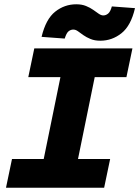

<svg xmlns="http://www.w3.org/2000/svg" viewBox="-20 -876 650 896"><path d="M8 0 36 -134H184L262 -516H112L140 -650H598L570 -516H422L344 -134H494L466 0ZM448 -686Q422 -686 402.5 -694Q383 -702 369 -712Q355 -722 344 -730Q333 -738 322 -738Q310 -738 300 -730Q290 -722 282 -696L174 -704Q194 -787 237.5 -821.5Q281 -856 336 -856Q362 -856 381.5 -848Q401 -840 415 -830Q429 -820 440.5 -812Q452 -804 462 -804Q474 -804 484.5 -812.5Q495 -821 502 -846L610 -838Q591 -756 547 -721Q503 -686 448 -686Z"/></svg>

Font: Source Code Pro ExtraLight Black
Style: Italic
Weight: 900
Italic angle: -11°
Monospace: yes
Version: Version 1.016;hotconv 1.0.116;makeotfexe 2.5.65601